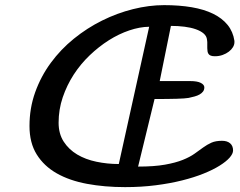

<svg xmlns="http://www.w3.org/2000/svg" viewBox="-20 -725 952 763"><path d="M212.9 -237.3Q212.9 -193.4 233.2 -162.1Q253.4 -130.9 286.6 -111.1Q319.8 -91.3 363 -82.3Q406.2 -73.2 452.1 -73.2L572.8 -618.7Q535.2 -618.2 493.9 -604.2Q452.6 -590.3 412.8 -565.2Q373 -540 336.7 -505.4Q300.3 -470.7 272.9 -428.5Q245.6 -386.2 229.2 -337.9Q212.9 -289.6 212.9 -237.3ZM736.3 -402.8Q764.2 -402.8 778.1 -395.5Q792 -388.2 792 -377.9Q792 -368.2 786.9 -361.3Q781.7 -354.5 773.2 -349.6Q764.6 -344.7 753.2 -341.6Q741.7 -338.4 729.5 -335.9Q716.3 -333.5 681.9 -332.5Q647.5 -331.5 594.2 -331.5L528.8 -63Q592.8 -63 635.3 -70.6Q677.7 -78.1 706.3 -89.6Q734.9 -101.1 753.2 -114.3Q771.5 -127.4 787.4 -138.9Q803.2 -150.4 820.1 -158Q836.9 -165.5 862.3 -165.5Q882.8 -165.5 894.5 -155.5Q906.2 -145.5 906.2 -127Q906.2 -114.3 892.6 -98.6Q878.9 -83 852.8 -66.7Q826.7 -50.3 789.1 -35.2Q751.5 -20 703.9 -8.1Q656.2 3.9 599.1 11.2Q542 18.6 477.1 18.6Q395.5 18.6 325.9 5.6Q256.3 -7.3 205.6 -36.1Q154.8 -64.9 126 -111.1Q97.2 -157.2 97.2 -224.1Q97.2 -295.4 119.9 -358.6Q142.6 -421.9 181.9 -475.3Q221.2 -528.8 273.7 -571.3Q326.2 -613.8 385.7 -643.3Q445.3 -672.9 508.5 -688.7Q571.8 -704.6 632.3 -704.6Q692.4 -704.6 741.5 -696.3Q790.5 -688 826.7 -670.4Q862.8 -652.8 884.5 -626Q906.2 -599.1 911.6 -562.5V-557.1Q911.6 -547.4 905.8 -537.6Q899.9 -527.8 889.4 -519.8Q878.9 -511.7 864.7 -506.6Q850.6 -501.5 834 -501.5Q823.7 -501.5 817.6 -503.9Q811.5 -506.3 808.6 -510.7Q805.7 -515.1 804.7 -521Q803.7 -526.9 803.7 -533.7V-548.8Q803.7 -553.2 803.7 -557.9Q803.7 -562.5 802.7 -566.9Q801.3 -581.5 789.3 -591.8Q777.3 -602.1 757.8 -608.9Q738.3 -615.7 712.9 -618.9Q687.5 -622.1 659.2 -622.1L614.7 -402.8Z"/></svg>

Font: Damion
Style: Regular
Weight: 400
Foundry: vernon adams
Version: Version 1.000